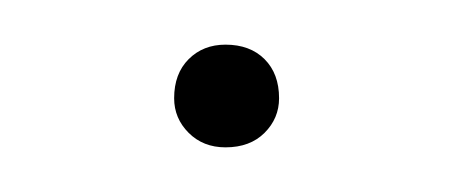

<svg xmlns="http://www.w3.org/2000/svg" viewBox="-20 -58 203 86"><path d="M105 -14Q105 -5 98.5 1.5Q92 8 81 8Q71 8 64.5 1.5Q58 -5 58 -14Q58 -25 64.5 -31.5Q71 -38 81 -38Q92 -38 98.5 -31.5Q105 -25 105 -14Z"/></svg>

Font: Fira Sans Thin
Style: Regular
Weight: 100
Designer: bBox Type GmbH & Carrois Corporate GbR & Edenspiekermann AG
Foundry: bBox Type GmbH & Carrois Corporate GbR & Edenspiekermann AG
Version: Version 4.301